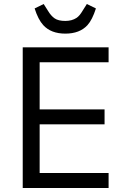

<svg xmlns="http://www.w3.org/2000/svg" viewBox="-20 -933 623 953"><path d="M92.8 0H519V-74.2H176.8V-315.9H499V-390.1H176.8V-624H519V-698.2H92.8ZM304.2 -766.1Q375.5 -766.1 414.1 -808.1Q438 -834.5 456.1 -891.1L411.1 -913.1L390.1 -879.9Q375 -854 359.9 -844.2Q336.9 -829.1 304.2 -829.1Q269.5 -829.1 251.2 -841.8Q232.9 -854.5 217.8 -879.9L196.8 -913.1L151.9 -891.1Q169.4 -835.9 194.8 -808.1Q233.4 -766.1 304.2 -766.1Z"/></svg>

Font: Plexus Sans
Style: Regular
Weight: 400
Version: Version 2.001;PS 002.001;hotconv 1.0.70;makeotf.lib2.5.58329